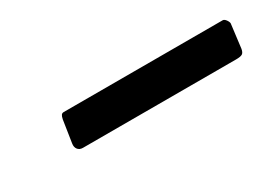

<svg xmlns="http://www.w3.org/2000/svg" viewBox="-18 -843 405 293"><g transform="rotate(-30 184.5 -697.0)"><path d="M369 -716 364 -676Q363 -670 360 -668Q357 -666 349 -666H79Q73 -666 70 -670Q67 -674 68 -680L74 -719Q75 -724 76.5 -726Q78 -728 81 -728H361Q364 -728 367 -723.5Q370 -719 369 -716Z"/></g></svg>

Font: Libre Franklin
Style: Italic
Weight: 400
Italic angle: -8°
Designer: Pablo Impallari, Rodrigo Fuenzalida, Nhung Nguyen
Foundry: Impallari Type
Version: Version 3.000